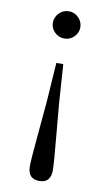

<svg xmlns="http://www.w3.org/2000/svg" viewBox="-87 -577 477 847"><g transform="rotate(10 151.5 -153.0)"><path d="M152 227Q100 227 100 170Q100 138 113 0Q120 -77 124 -123L136 -299H167L179 -123Q183 -77 190 0Q203 138 203 170Q203 227 152 227ZM152 -411Q126 -411 108 -429Q90 -447 90 -471.5Q90 -496 108 -514.5Q126 -533 151.5 -533Q177 -533 195 -514.5Q213 -496 213 -471.5Q213 -447 195 -429Q177 -411 152 -411Z"/></g></svg>

Font: Cactus Classical Serif
Style: Regular
Weight: 400
Designer: Henry Chan (via Glyphwiki)、田海東、宇文滿月
Foundry: Moonlit Owen
Version: Version 1.000